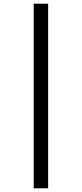

<svg xmlns="http://www.w3.org/2000/svg" viewBox="-20 -852 441 1037"><path d="M162 -832V165H240V-832Z"/></svg>

Font: Noto Sans Devanagari UI ExtraCondensed Medium
Style: Regular
Weight: 500
Width: 2
Designer: Jelle Bosma - Monotype Design Team
Foundry: Monotype Imaging Inc.
Version: Version 2.003